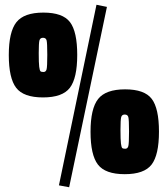

<svg xmlns="http://www.w3.org/2000/svg" viewBox="-20 -721 706 808"><path d="M228 59 386 -701 430 -692 271 67ZM17 -489.5Q17 -587 49 -627.5Q81 -668 162.5 -668Q244 -668 274.5 -628Q305 -588 305 -490Q305 -392 274 -351.5Q243 -311 161 -311Q79 -311 48 -351.5Q17 -392 17 -489.5ZM176 -551.5Q173 -562 161 -562Q149 -562 146 -551Q143 -540 143 -497.5Q143 -455 145 -440Q147 -425 150 -421.5Q153 -418 163 -418Q173 -418 176 -429Q179 -440 179 -490.5Q179 -541 176 -551.5ZM361 -166.5Q361 -264 393 -304.5Q425 -345 506.5 -345Q588 -345 618.5 -305Q649 -265 649 -167Q649 -69 618 -28.5Q587 12 505 12Q423 12 392 -28.5Q361 -69 361 -166.5ZM520 -228.5Q517 -239 505 -239Q493 -239 490 -228Q487 -217 487 -174.5Q487 -132 489 -117Q491 -102 494 -98.5Q497 -95 507 -95Q517 -95 520 -106Q523 -117 523 -167.5Q523 -218 520 -228.5Z"/></svg>

Font: Titillium Web Black
Style: Regular
Weight: 900
Version: Version 1.002;PS 35.000;hotconv 1.0.70;makeotf.lib2.5.55311